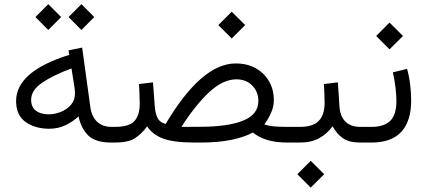

<svg xmlns="http://www.w3.org/2000/svg" viewBox="-20 -666 1996 897"><path d="M300.3 -586.4 360.4 -646.5 420.4 -586.4 360.4 -525.9ZM145.5 -586.4 205.6 -646.5 265.6 -586.4 205.6 -525.9ZM55.2 -193.8Q55.2 -332.5 303.7 -409.7L300.3 -430.7L363.8 -443.8L402.3 -164.1Q408.2 -121.6 433.6 -97.4Q459 -73.2 501.5 -73.2H516.6V0H499.5Q427.7 0 393.8 -31.7Q359.9 -63.5 346.7 -122.1Q318.8 -96.2 284.4 -80.3Q250 -64.5 210.4 -64.5Q145 -64.5 100.1 -95.7Q55.2 -127 55.2 -193.8ZM314 -346.2Q228 -314.5 176.8 -279.5Q125.5 -244.6 125.5 -199.7Q125.5 -166 147.7 -148.9Q169.9 -131.8 207.5 -131.8Q235.4 -131.8 263.7 -143.1Q292 -154.3 311 -175.8Q330.1 -197.3 330.1 -228Q330.1 -243.7 328.1 -257.3Z M1000 -548.8 1062.5 -611.3 1125.5 -548.8 1062.5 -486.3ZM753.9 -86.9Q921.9 -369.6 1081.1 -369.6Q1134.3 -369.6 1174.3 -347.4Q1214.4 -325.2 1236.8 -286.4Q1259.3 -247.6 1259.3 -198.2Q1259.3 -166.5 1245.6 -137Q1231.9 -107.4 1214.8 -84.5Q1232.4 -78.6 1255.6 -75.9Q1278.8 -73.2 1326.7 -73.2H1341.3V0H1326.7Q1266.1 0 1226.8 -12.7Q1187.5 -25.4 1161.1 -46.9Q1122.1 -25.4 1061 -12.7Q1000 0 915 0H890.1Q792 0 742.2 -18.6Q692.4 -37.1 667.5 -75.7Q640.1 -38.6 608.9 -19.3Q577.6 0 516.6 0H497.1V-73.2H516.1Q583.5 -73.2 608.2 -100.6Q632.8 -127.9 632.8 -181.6Q632.8 -203.1 631.6 -227.8Q630.4 -252.4 629.4 -273.4L694.8 -281.2L703.1 -168.5Q706.1 -131.8 717.5 -112.3Q729 -92.8 753.9 -86.9ZM913.1 -73.7Q1044.9 -73.7 1116 -102.5Q1187 -131.3 1187 -194.3Q1187 -237.3 1158.4 -266.4Q1129.9 -295.4 1084.5 -295.4Q1021.5 -295.4 957 -235.1Q892.6 -174.8 827.6 -73.2Z M1676.8 0H1663.6Q1610.8 0 1582 -20.3Q1553.2 -40.5 1533.7 -76.2Q1508.3 -40.5 1470.9 -20.3Q1433.6 0 1380.9 0H1321.8V-73.2H1380.9Q1441.9 -73.2 1469.2 -101.3Q1496.6 -129.4 1496.6 -186.5Q1496.6 -208 1495.4 -230.5Q1494.1 -252.9 1493.2 -273.4L1558.6 -281.2L1565.9 -168.9Q1568.8 -123 1593.5 -98.1Q1618.2 -73.2 1664.1 -73.2H1676.8ZM1369.1 147.9 1431.6 85.4 1494.6 147.9 1431.6 210.4Z M1900.9 -195.8Q1900.9 -100.1 1854.7 -50Q1808.6 0 1715.3 0H1657.2V-73.2H1715.3Q1774.9 -73.2 1803.5 -101.8Q1832 -130.4 1832 -194.3Q1832 -222.2 1827.6 -258.3Q1823.2 -294.4 1815.4 -328.1L1881.8 -344.2Q1892.1 -307.6 1896.5 -268.6Q1900.9 -229.5 1900.9 -195.8ZM1737.3 -498 1799.8 -560.5 1862.8 -498 1799.8 -435.5Z"/></svg>

Font: Vazir Light FD
Style: Light-FD
Weight: 300
Designer: Saber Rastikerdar
Foundry: Saber Rastikerdar
Version: Version 30.1.0